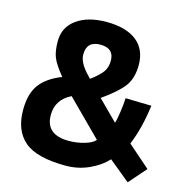

<svg xmlns="http://www.w3.org/2000/svg" viewBox="-106 -815 913 930"><g transform="rotate(15 350.5 -350.0)"><path d="M316 -712Q414 -712 467 -670.5Q520 -629 520 -550Q520 -485 490 -444Q460 -403 383 -349L481 -251Q487 -266 493 -309Q499 -352 500 -379L630 -376Q615 -260 579 -173L691 -75L615 12L509 -75Q474 -37 419.5 -12.5Q365 12 304 12Q158 12 96.5 -40.5Q35 -93 35 -196Q35 -277 69 -323.5Q103 -370 177 -399Q136 -449 123.5 -480Q111 -511 111 -561Q111 -631 167 -671.5Q223 -712 316 -712ZM287 -108Q327 -108 365 -119Q403 -130 418 -148L245 -321Q171 -285 171 -207Q171 -108 287 -108ZM247 -531Q247 -491 292 -443L309 -425Q350 -455 367 -478.5Q384 -502 384 -535Q384 -598 316 -598Q247 -598 247 -531Z"/></g></svg>

Font: TitilliumText
Style: ExtraBold
Weight: 800
Designer: Accademia di Belle Arti di Urbino and others
Foundry: Accademia di Belle Arti di Urbino and others.
Version: Version 60.001